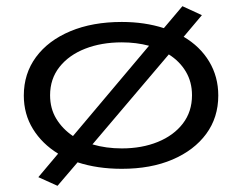

<svg xmlns="http://www.w3.org/2000/svg" viewBox="-20 -538 790 621"><path d="M166 63 104 35 168 -41Q116 -73 86.5 -121Q57 -169 57 -229Q57 -300 96.5 -353.5Q136 -407 207.5 -437Q279 -467 374 -467Q448 -467 510 -447L570 -518L633 -489L574 -419Q627 -388 656.5 -339Q686 -290 686 -229Q686 -158 647 -105Q608 -52 538 -22Q468 8 374 8Q295 8 231 -13ZM142 -230Q142 -187 162 -154Q182 -121 216 -98L462 -390Q421 -401 374 -401Q308 -401 255.5 -380.5Q203 -360 172.5 -321.5Q142 -283 142 -230ZM374 -58Q439 -58 490.5 -79Q542 -100 571.5 -138.5Q601 -177 601 -230Q601 -273 581 -306.5Q561 -340 526 -362L279 -71Q323 -58 374 -58Z"/></svg>

Font: Inconsolata ExtraExpanded
Style: Regular
Weight: 400
Width: 8
Monospace: yes
Designer: Raph Levien, Cyreal, Brenton Simpson
Foundry: Raph Levien, Cyreal, Google
Version: Version 3.000; ttfautohint (v1.8.2.53-6de2)